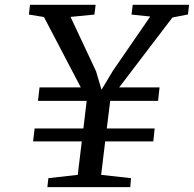

<svg xmlns="http://www.w3.org/2000/svg" viewBox="-20 -764 792 784"><path d="M135 -352 141.5 -407H310L159.5 -694.5L98 -704.5L102.5 -744.5H370.5L365.5 -704.5L268 -695L372 -473.5L394.5 -397.5L441 -475L593.5 -696.5L517 -704.5L522 -744.5H752L747.5 -705L684 -692.5L466.5 -407H631.5L625.5 -352H430L416 -239.5H611.5L606 -186.5H409.5L393 -50L515 -36.5L512 0H173.5L177.5 -36.5L297.5 -50L314 -186.5H115L121.5 -239.5H320.5L334 -352Z"/></svg>

Font: Merriweather Text
Style: Italic
Weight: 400
Italic angle: -7.8°
Designer: Eben Sorkin
Foundry: Eben Sorkin
Version: Version 2.100